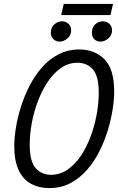

<svg xmlns="http://www.w3.org/2000/svg" viewBox="-20 -947 604 982"><path d="M232 15Q180 15 139.5 -6.5Q99 -28 76 -75.5Q53 -123 53 -200Q53 -240 61 -291.5Q69 -343 86.5 -399Q104 -455 130.5 -507Q157 -559 194 -601.5Q231 -644 279 -669Q327 -694 386 -694Q464 -694 514 -644Q564 -594 564 -479Q564 -439 556 -387Q548 -335 531 -279.5Q514 -224 487.5 -171.5Q461 -119 424 -77Q387 -35 339.5 -10Q292 15 232 15ZM241 -53Q287 -53 325.5 -79.5Q364 -106 393.5 -150Q423 -194 443.5 -249Q464 -304 474.5 -362Q485 -420 485 -473Q485 -557 455.5 -591.5Q426 -626 376 -626Q330 -626 292 -599.5Q254 -573 224.5 -529Q195 -485 174 -430Q153 -375 142.5 -317Q132 -259 132 -206Q132 -121 162.5 -87Q193 -53 241 -53ZM285 -734Q267 -734 253.5 -746.5Q240 -759 240 -779Q240 -807 258 -822.5Q276 -838 297 -838Q316 -838 330 -825.5Q344 -813 344 -792Q344 -766 324.5 -750Q305 -734 285 -734ZM494 -734Q475 -734 462.5 -746.5Q450 -759 450 -779Q450 -807 467 -822.5Q484 -838 505 -838Q525 -838 539 -825.5Q553 -813 553 -792Q553 -766 533.5 -750Q514 -734 494 -734ZM293 -870 306 -927H558L545 -870Z"/></svg>

Font: Ubuntu Sans Mono
Style: Italic
Weight: 400
Italic angle: -13.5°
Monospace: yes
Designer: Dalton Maag Ltd
Foundry: Dalton Maag Ltd
Version: Version 1.006